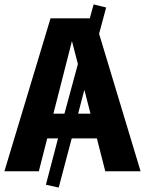

<svg xmlns="http://www.w3.org/2000/svg" viewBox="-33 -776 657 870"><path d="M604 0H444L406 -149H292L233 74L175 61L230 -149H181L143 0H-13L196 -693H374L391 -756L448 -742L416 -623ZM209 -261H259L320 -486L293 -590ZM321 -261H377L349 -370V-368Z"/></svg>

Font: FiraGO
Style: Bold
Weight: 700
Designer: bBox Type
Foundry: bBox Type GmbH
Version: Version 1.001;PS 001.001;hotconv 1.0.88;makeotf.lib2.5.64775